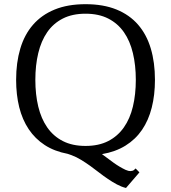

<svg xmlns="http://www.w3.org/2000/svg" viewBox="-20 -747 834 936"><path d="M58.6 -357.9Q58.6 -441.9 78.9 -510Q99.1 -578.1 140.9 -626.2Q182.6 -674.3 246.3 -700.4Q310.1 -726.6 397 -726.6Q483.9 -726.6 547.6 -700.7Q611.3 -674.8 653.1 -626.7Q694.8 -578.6 715.1 -510.5Q735.4 -442.4 735.4 -357.9Q735.4 -283.7 719.7 -222.2Q704.1 -160.6 672.4 -114Q640.6 -67.4 591.8 -37.1Q543 -6.8 477.1 4.4Q505.9 26.4 534.2 46.6Q562.5 66.9 592.3 81.1Q606 87.4 617.2 86.9Q628.4 86.4 633.8 81.1L641.1 74.2L659.7 93.3L594.2 169.4Q571.3 163.6 549.6 151.9Q527.8 140.1 506.1 125.5Q484.4 110.8 463.1 94.2Q441.9 77.6 420.2 62Q398.4 46.4 375.7 32.5Q353 18.6 329.6 9.8Q325.7 8.3 320.6 6.6Q315.4 4.9 309.6 2.9Q245.1 -9.3 198 -40Q150.9 -70.8 119.9 -117.2Q88.9 -163.6 73.7 -224.4Q58.6 -285.2 58.6 -357.9ZM152.3 -357.9Q152.3 -286.6 166.5 -227.5Q180.7 -168.5 210.4 -125.7Q240.2 -83 286.4 -59.3Q332.5 -35.6 397 -35.6Q461.4 -35.6 507.6 -59.3Q553.7 -83 583.7 -125.7Q613.8 -168.5 627.9 -227.5Q642.1 -286.6 642.1 -357.9Q642.1 -428.7 627.9 -488Q613.8 -547.4 584 -590.1Q554.2 -632.8 507.8 -656.5Q461.4 -680.2 397 -680.2Q332.5 -680.2 286.1 -656.5Q239.7 -632.8 210.2 -590.1Q180.7 -547.4 166.5 -488Q152.3 -428.7 152.3 -357.9Z"/></svg>

Font: Arian Grqi
Style: Regular
Weight: 400
Designer: Ruben Hakobyan (Tarumian)
Foundry: Ruben Hakobyan (Tarumian)
Version: Version 1.003